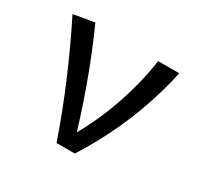

<svg xmlns="http://www.w3.org/2000/svg" viewBox="-102 -539 673 656"><g transform="rotate(30 235.0 -211.5)"><path d="M191 0Q156 -102 112.5 -204.5Q69 -307 18 -409L100 -423Q145 -323 181 -222.5Q217 -122 246 -22H207Q266 -118 301.5 -216.5Q337 -315 352 -416H435Q412 -309 369.5 -205Q327 -101 263 0Z"/></g></svg>

Font: Ysabeau Office Medium
Style: Regular
Weight: 500
Designer: Christian Thalmann (Catharsis Fonts)
Version: Version 2.001;gftools[0.9.30]; featfreeze: tnum,lnum,ss02